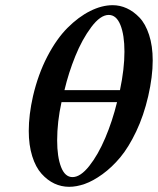

<svg xmlns="http://www.w3.org/2000/svg" viewBox="-20 -701 603 733"><path d="M426.8 -311H214.8Q198.2 -235.8 198.2 -165Q198.2 -102.1 213.1 -63.5Q228 -24.9 256.8 -24.9Q287.1 -24.9 320.8 -67.4Q354.5 -109.9 381.8 -174.3Q409.2 -238.8 426.8 -311ZM395 -644Q363.3 -644 328.4 -597.4Q293.5 -550.8 267.6 -486.8Q241.7 -422.9 226.1 -356.9H438Q455.1 -438 455.1 -503.9Q455.1 -567.4 439.7 -605.7Q424.3 -644 395 -644ZM106 -334Q125.5 -417.5 160.6 -485.1Q195.8 -552.7 237.8 -594.7Q279.8 -636.7 324.2 -658.9Q368.7 -681.2 410.2 -681.2Q438 -681.2 463.9 -669.4Q489.7 -657.7 512.5 -634Q535.2 -610.4 549.1 -568.1Q563 -525.9 563 -470.2Q563 -408.7 545.9 -334Q528.8 -259.8 500 -199.2Q471.2 -138.7 439.2 -100.3Q407.2 -62 371.1 -35.9Q335 -9.8 303.5 1.2Q272 12.2 244.1 12.2Q214.4 12.2 187.7 -0.2Q161.1 -12.7 138.7 -37.6Q116.2 -62.5 103 -104.7Q89.8 -147 89.8 -201.2Q89.8 -262.7 106 -334Z"/></svg>

Font: Linux Libertine G
Style: Semibold Italic
Weight: 600
Italic angle: -11.5°
Designer: Philipp H. Poll
Foundry: Philipp H. Poll
Version: Version 5.1.1